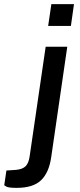

<svg xmlns="http://www.w3.org/2000/svg" viewBox="-100 -743 386 929"><path d="M133 -617.5 148.5 -723H258L243 -617.5ZM-19 166Q-59 166 -69.2 159.8Q-79.5 153.5 -79.5 153.5L-69 82L-23 79Q9.5 76 24.2 61Q39 46 43.5 13L121 -517H225.5L148 16Q137.5 91.5 99 128.8Q60.5 166 -19 166Z"/></svg>

Font: Public Sans Medium
Style: Italic
Weight: 500
Italic angle: -8°
Designer: The Public Sans project authors (U.S. Web Design System). Libre Franklin designed by Pablo Impallari and Rodrigo Fuenzal
Version: Version 1.007; ttfautohint (v1.8.1) -l 8 -r 50 -G 200 -x 14 